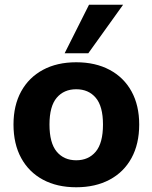

<svg xmlns="http://www.w3.org/2000/svg" viewBox="-20 -780 644 811"><path d="M302 11Q221 11 161.5 -21Q102 -53 69.5 -112.5Q37 -172 37 -254Q37 -335 69.5 -394Q102 -453 161.5 -485Q221 -517 302 -517Q383 -517 443 -485Q503 -453 535.5 -394Q568 -335 568 -254Q568 -172 535.5 -112.5Q503 -53 443 -21Q383 11 302 11ZM302 -103Q354 -103 384.5 -139.5Q415 -176 415 -254Q415 -331 384.5 -367Q354 -403 302 -403Q250 -403 219.5 -367Q189 -331 189 -254Q189 -176 219.5 -139.5Q250 -103 302 -103ZM253 -555 356 -760H500L353 -555Z"/></svg>

Font: Mulish ExtraBold
Style: Regular
Weight: 800
Designer: Vernon Adams
Foundry: Vernon Adams
Version: Version 3.603; ttfautohint (v1.8.3)